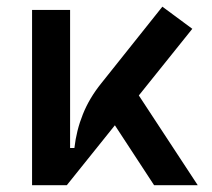

<svg xmlns="http://www.w3.org/2000/svg" viewBox="-20 -547 626 567"><path d="M177.2 0 158.7 -109.9H199.7Q205.6 -162.1 224.9 -210Q244.1 -257.8 279.3 -301.3L459.5 -527.3L547.9 -461.9ZM74.7 0V-517.6H187V-52.2L177.2 0ZM435.1 0 285.6 -228.5 369.1 -296.9 564 0Z"/></svg>

Font: Cascadia Code Medium
Style: Regular
Weight: 500
Monospace: yes
Designer: Aaron Bell
Foundry: Saja Typeworks
Version: Version 2407.024